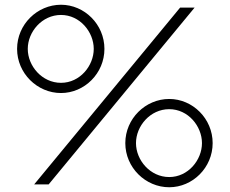

<svg xmlns="http://www.w3.org/2000/svg" viewBox="-20 -777 968 809"><path d="M124 0H185L800 -745H739ZM52 -571C52 -468 137 -385 237 -385C336 -385 420 -468 420 -571C420 -674 336 -757 237 -757C137 -757 52 -674 52 -571ZM97 -571C97 -643 157 -714 237 -714C317 -714 375 -642 375 -571C375 -500 317 -428 237 -428C157 -428 97 -499 97 -571ZM508 -174C508 -71 593 12 693 12C792 12 876 -71 876 -174C876 -277 792 -360 693 -360C593 -360 508 -277 508 -174ZM553 -174C553 -246 613 -317 693 -317C773 -317 831 -245 831 -174C831 -103 773 -31 693 -31C613 -31 553 -102 553 -174Z"/></svg>

Font: Mluvka ExtraLight
Style: Regular
Weight: 200
Designer: Modified by Jiří Krblich, Original typeface by Gumpita Rahayu
Foundry: Gumpita Rahayu & Jiří Krblich
Version: Version 2.000;Glyphs 3.1.1 (3134)